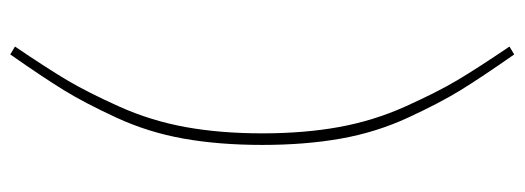

<svg xmlns="http://www.w3.org/2000/svg" viewBox="-336 -532 998 365"><g transform="rotate(-90 162.5 -350.0)"><path d="M241 -829 256 -820Q214 -758 191.5 -720Q169 -682 142 -622Q115 -562 103 -496Q91 -430 91 -350Q91 -270 103 -204Q115 -138 142 -78Q169 -18 191.5 20Q214 58 256 120L241 129Q197 66 173 27Q149 -12 121 -72.5Q93 -133 81 -200.5Q69 -268 69 -350Q69 -432 81 -499.5Q93 -567 121 -627.5Q149 -688 173 -727Q197 -766 241 -829Z"/></g></svg>

Font: FiraGO Thin
Style: Regular
Weight: 100
Designer: bBox Type
Foundry: bBox Type GmbH
Version: Version 1.001;PS 001.001;hotconv 1.0.88;makeotf.lib2.5.64775